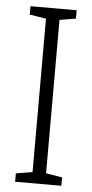

<svg xmlns="http://www.w3.org/2000/svg" viewBox="-52 -746 374 778"><g transform="rotate(5 134.5 -357.0)"><path d="M228 0V-34L162 -45V-669L228 -680V-714H40V-680L107 -669V-45L40 -34V0Z"/></g></svg>

Font: Noto Sans Arabic UI Cn Lt
Style: Regular
Weight: 300
Width: 3
Designer: Monotype Design Team, Nadine Chahine and Nizar Qandah
Foundry: Monotype Imaging Inc.
Version: Version 2.010